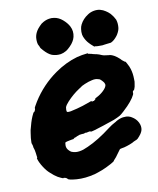

<svg xmlns="http://www.w3.org/2000/svg" viewBox="-83 -745 714 870"><g transform="rotate(-10 273.5 -310.0)"><path d="M342 -493Q348 -494 348 -493Q348 -490 354 -490Q356 -490 356.5 -489.5Q357 -489 360.5 -488.5Q364 -488 364 -488L367 -487Q368 -487 368 -486.5Q368 -486 376 -484.5Q384 -483 388 -482Q394 -480 398 -479Q402 -478 410 -474Q417 -471 429 -470Q441 -469 444 -468V-469L446 -468Q448 -467 450 -467Q452 -467 453 -466L458 -464L464 -461Q475 -455 488 -443Q495 -435 497 -434Q499 -433 501 -431Q506 -426 508 -427Q510 -427 515 -417Q524 -401 527 -390Q534 -368 534 -342Q535 -329 533 -322Q531 -305 527 -297Q525 -294 525 -292L524 -291V-292Q523 -293 522 -292Q521 -291 519.5 -288.5Q518 -286 518.5 -281.5Q519 -277 517 -273Q511 -260 497 -243Q485 -228 460 -205Q447 -193 440 -189Q429 -183 412 -176Q407 -174 399 -171.5Q391 -169 379.5 -165Q368 -161 359 -158Q308 -141 299 -141Q299 -141 299 -142Q299 -144 292 -143Q289 -143 283 -141L278 -140V-141Q274 -141 267 -138Q265 -138 257 -137.5Q249 -137 246 -136Q240 -133 233 -131L231 -130Q232 -129 223 -127Q219 -126 218 -125L216 -124H219L221 -123L217 -122Q212 -122 209.5 -121Q207 -120 199 -119Q183 -116 179 -114Q176 -112 176 -99Q176 -85 188 -74Q192 -70 197 -67Q206 -63 218 -62Q233 -61 252 -67Q263 -71 274 -76Q324 -98 384 -144Q400 -156 412 -162Q420 -166 422 -168Q439 -178 454.5 -180Q470 -182 480 -179Q488 -177 494 -173Q513 -162 522 -144Q531 -126 527 -109Q525 -101 519 -92Q512 -82 503 -73Q495 -67 492 -67Q491 -67 487.5 -65Q484 -63 483 -63Q482 -63 476 -59Q463 -53 450 -49Q435 -44 425 -43Q419 -42 417 -41Q415 -40 411 -34Q397 -14 392 -8Q387 -2 384 1Q379 6 379 8Q378 10 362 19Q338 32 320 39Q296 48 285 51Q239 63 199 60Q162 57 159 51Q158 48 150 45Q141 42 141 45Q139 45 130 41Q117 36 100 23Q94 18 84 9Q71 -2 57.5 -23Q44 -44 39 -61Q38 -65 38 -65Q40 -65 40 -70Q39 -73 39 -76Q39 -79 37.5 -88.5Q36 -98 35 -103Q33 -112 32 -113Q31 -113 31 -118Q30 -126 28 -131Q26 -134 26 -140Q26 -159 30 -182Q31 -194 37 -213Q45 -245 57 -268Q59 -273 61 -273Q64 -274 66 -279Q70 -286 68 -291Q68 -293 83 -318Q127 -388 194 -435Q244 -470 297 -485Q321 -491 342 -493ZM373 -370Q361 -374 345 -370Q330 -367 311 -359Q303 -355 301.5 -354.5Q300 -354 298 -353Q295 -351 280 -341Q251 -322 225 -294Q211 -279 208 -269Q207 -265 207 -258Q207 -249 210 -248Q214 -246 226 -248Q240 -251 256 -255Q273 -260 284 -263Q306 -270 324 -277Q327 -278 327 -278Q327 -278 326.5 -277Q326 -276 328 -275Q330 -274 334 -276Q336 -276 337.5 -276Q339 -276 339 -277Q339 -278 341 -279Q343 -280 344.5 -281.5Q346 -283 345.5 -284Q345 -285 345 -285.5Q345 -286 351 -289Q371 -299 385 -312.5Q399 -326 401 -336Q402 -338 401 -342Q400 -346 399 -348Q397 -352 390.5 -359Q384 -366 380 -368Q378 -369 373 -370ZM170 -114Q169 -114 168.5 -113.5Q168 -113 169 -113Q170 -113 170 -114ZM407 -678Q423 -681 436 -678Q451 -674 461 -667Q471 -661 481 -651Q494 -636 501 -621Q502 -618 503.5 -611Q505 -604 505 -594.5Q505 -585 503.5 -578Q502 -571 497.5 -562Q493 -553 489 -548Q475 -530 462 -524Q459 -522 459 -522.5Q459 -523 454.5 -522Q450 -521 441.5 -520.5Q433 -520 429.5 -519Q426 -518 419.5 -517.5Q413 -517 407 -517.5Q401 -518 399 -517.5Q397 -517 392.5 -518Q388 -519 385 -519L382 -518L379 -521Q367 -531 360 -539Q357 -543 354 -546Q348 -554 344 -562Q339 -571 337 -581Q335 -594 337 -607Q338 -617 343 -627Q355 -651 380 -667Q392 -675 407 -678ZM202 -678Q213 -680 225 -678Q246 -675 264 -659.5Q282 -644 291 -627Q303 -604 297 -578Q294 -566 288 -557Q283 -548 272 -537Q261 -526 253 -521Q239 -513 227 -511Q206 -508 186 -515Q169 -522 151 -542Q139 -554 138 -561Q137 -563 137 -563Q135 -566 132 -573Q128 -588 130 -606Q133 -625 146 -642Q155 -653 165 -662Q183 -675 202 -678Z"/></g></svg>

Font: TT2020 Style B
Style: Italic
Weight: 400
Italic angle: -15°
Version: Version 0.2.000